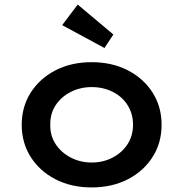

<svg xmlns="http://www.w3.org/2000/svg" viewBox="-20 -810 802 840"><path d="M381 10Q292 10 223 -25.5Q154 -61 114.5 -123Q75 -185 75 -264Q75 -343 114.5 -405Q154 -467 223 -502.5Q292 -538 381 -538Q470 -538 539 -502.5Q608 -467 647.5 -405Q687 -343 687 -264Q687 -185 647.5 -123Q608 -61 539 -25.5Q470 10 381 10ZM381 -99Q432 -99 473.5 -121Q515 -143 538.5 -180Q562 -217 562 -264Q562 -312 538.5 -349.5Q515 -387 473.5 -408Q432 -429 381 -429Q331 -429 289 -407.5Q247 -386 223 -349Q199 -312 200 -264Q199 -217 223 -180Q247 -143 289 -121Q331 -99 381 -99ZM437 -600 252 -700 320 -790 476 -659Z"/></svg>

Font: Lexend Exa Medium
Style: Regular
Weight: 500
Designer: Bonnie Shaver-Troup, Thomas Jockin
Foundry: Lexend
Version: Version 1.007